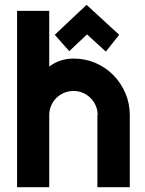

<svg xmlns="http://www.w3.org/2000/svg" viewBox="-20 -776 602 796"><path d="M184.1 0H50.8V-731H184.1V-500Q208 -518.1 233.4 -525.6Q258.8 -533.2 285.2 -533.2Q333.5 -533.2 376 -514.9Q418.5 -496.6 450 -464.6Q481.4 -432.6 499.8 -389.9Q518.1 -347.2 518.1 -298.8V0H383.8V-298.8H384.8Q384.8 -319.3 377 -337.6Q369.1 -356 355.5 -369.6Q341.8 -383.3 323.7 -391.1Q305.7 -398.9 285.2 -398.9Q264.2 -398.9 245.6 -391.1Q227.1 -383.3 213.4 -369.6Q199.7 -356 191.9 -337.6Q184.1 -319.3 184.1 -298.8ZM207 -631.8 338.9 -755.9 474.1 -631.8 418.9 -562 340.8 -633.3 267.1 -564Z"/></svg>

Font: Righteous
Style: Regular
Weight: 400
Version: Version 1.000